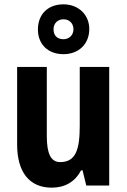

<svg xmlns="http://www.w3.org/2000/svg" viewBox="-20 -856 585 886"><path d="M273 -606C343 -606 392 -653 392 -722C392 -789 341 -836 273 -836C201 -836 155 -790 155 -720C155 -652 201 -606 273 -606ZM273 -675C242 -675 227 -694 227 -721C227 -748 246 -767 273 -767C300 -767 319 -748 319 -721C319 -694 299 -675 273 -675ZM484 -547H348V-275C348 -167 330 -108 258 -108C214 -108 196 -148 196 -228V-547H59V-190C59 -61 116 10 219 10C278 10 326 -16 354 -70H361L378 0H484Z"/></svg>

Font: Noto Sans Georgian Condensed Bold
Style: Regular
Weight: 700
Width: 3
Designer: Monotype Design Team, Akaki Razmadze
Foundry: Google LLC
Version: Version 2.005